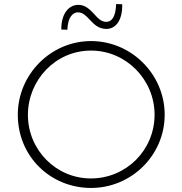

<svg xmlns="http://www.w3.org/2000/svg" viewBox="-20 -921 902 949"><path d="M506 -778C551 -778 586 -819 584 -900L554 -901C552 -837 532 -813 505 -813C480 -813 463 -832 445 -852C425 -873 403 -897 367 -897C320 -897 282 -853 283 -775L313 -774C315 -837 341 -860 365 -860C390 -860 406 -842 423 -824C444 -802 466 -778 506 -778ZM68 -354C68 -146 231 8 430 8C630 8 794 -154 794 -354C794 -553 630 -718 430 -718C231 -718 68 -553 68 -354ZM118 -353C118 -524 253 -671 430 -671C603 -671 744 -528 744 -354C744 -179 604 -39 429 -39C257 -39 118 -180 118 -353Z"/></svg>

Font: Sulaf Light
Style: Regular
Weight: 300
Designer: Bandar Raffah (Arabic) and Santiago Orozco (Latin)
Foundry: Caramella and Typemade
Version: Version 1.005;PS 001.005;hotconv 1.0.88;makeotf.lib2.5.64775